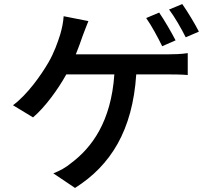

<svg xmlns="http://www.w3.org/2000/svg" viewBox="-20 -860 1040 947"><path d="M961 -704C943 -740 905 -803 879 -840L814 -813C842 -776 875 -718 896 -676ZM846 -661C826 -700 790 -762 765 -798L701 -771C728 -733 760 -673 780 -632ZM354 -592C367 -624 378 -655 387 -681C395 -702 406 -732 416 -756L294 -780C292 -749 285 -717 277 -690C265 -652 247 -600 219 -552C183 -490 115 -393 44 -341L143 -281C202 -331 266 -419 307 -493H544C528 -259 432 -131 330 -55C308 -36 275 -17 243 -5L350 67C526 -44 634 -217 652 -493H808C831 -493 872 -493 906 -490V-598C876 -593 833 -592 808 -592Z"/></svg>

Font: Noto Sans T Chinese Medium
Style: Regular
Weight: 500
Designer: Ryoko NISHIZUKA (kana & ideographs); Paul D. Hunt (Latin, Greek & Cyrillic); Wenlong ZHANG (bopomofo); Sandoll Communica
Foundry: Adobe Systems Incorporated
Version: Version 1.000;PS 1;hotconv 1.0.78;makeotf.lib2.5.61930